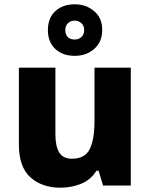

<svg xmlns="http://www.w3.org/2000/svg" viewBox="-20 -864 699 894"><path d="M589 -549V0H460L439 -69H429Q403 -27 358 -8.5Q313 10 261 10Q176 10 122 -38Q68 -86 68 -191V-549H238V-238Q238 -182 256 -153.5Q274 -125 315 -125Q376 -125 398 -170Q420 -215 420 -300V-549ZM328 -604Q272 -604 237.5 -636Q203 -668 203 -724Q203 -780 237.5 -812Q272 -844 328 -844Q381 -844 418.5 -812Q456 -780 456 -725Q456 -669 419 -636.5Q382 -604 328 -604ZM328 -680Q347 -680 359.5 -692Q372 -704 372 -724Q372 -744 359 -756Q346 -768 328 -768Q309 -768 296.5 -756Q284 -744 284 -724Q284 -704 295 -692Q306 -680 328 -680Z"/></svg>

Font: Noto Sans Khmer UI ExtraBold
Style: Regular
Weight: 800
Designer: Danh Hong and the Monotype Design Team
Foundry: Monotype Imaging Inc.
Version: Version 2.002; ttfautohint (v1.8.4.7-5d5b)